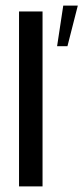

<svg xmlns="http://www.w3.org/2000/svg" viewBox="-20 -666 298 686"><path d="M48 -625H132V0H48ZM184 -501 206 -646H258L221 -501Z"/></svg>

Font: Smooch Sans Thin SemiBold
Style: Regular
Weight: 600
Version: Version 1.010